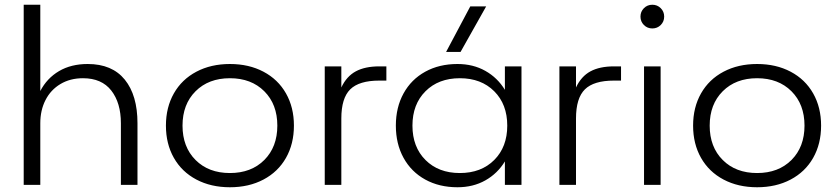

<svg xmlns="http://www.w3.org/2000/svg" viewBox="-20 -780 3534 810"><path d="M80 -760H150V-396Q178 -450 229 -480Q280 -510 350 -510Q453 -510 506.5 -444Q560 -378 560 -260V0H490V-260Q490 -346 449.5 -398Q409 -450 330 -450Q276 -450 235 -425.5Q194 -401 172 -358Q150 -315 150 -260V0H80Z M1220 -250Q1220 -173 1186.5 -114Q1153 -55 1091.5 -22.5Q1030 10 950 10Q870 10 808.5 -22.5Q747 -55 713.5 -114Q680 -173 680 -250Q680 -327 713.5 -386Q747 -445 808.5 -477.5Q870 -510 950 -510Q1030 -510 1091.5 -477.5Q1153 -445 1186.5 -386Q1220 -327 1220 -250ZM1150 -250Q1150 -340 1095 -395Q1040 -450 950 -450Q860 -450 805 -395Q750 -340 750 -250Q750 -160 805 -105Q860 -50 950 -50Q1040 -50 1095 -105Q1150 -160 1150 -250Z M1350 -500H1420V-411Q1442 -458 1481 -479Q1520 -500 1580 -500H1610V-440H1580Q1495 -440 1457.5 -403Q1420 -366 1420 -280V0H1350Z M2110 -99Q2079 -48 2027.5 -19Q1976 10 1910 10Q1833 10 1774 -22.5Q1715 -55 1682.5 -114Q1650 -173 1650 -250Q1650 -327 1682.5 -386Q1715 -445 1774 -477.5Q1833 -510 1910 -510Q1976 -510 2027.5 -481Q2079 -452 2110 -401V-500H2180V0H2110ZM2120 -250Q2120 -340 2065 -395Q2010 -450 1920 -450Q1830 -450 1775 -395Q1720 -340 1720 -250Q1720 -160 1775 -105Q1830 -50 1920 -50Q2010 -50 2065 -105Q2120 -160 2120 -250ZM1964 -753H2031L1923 -561H1862Z M2340 -500H2410V-411Q2432 -458 2471 -479Q2510 -500 2570 -500H2600V-440H2570Q2485 -440 2447.5 -403Q2410 -366 2410 -280V0H2340Z M2767 -500V0H2697V-500ZM2782 -710Q2782 -689 2767.5 -674.5Q2753 -660 2732 -660Q2711 -660 2696.5 -674.5Q2682 -689 2682 -710Q2682 -731 2696.5 -745.5Q2711 -760 2732 -760Q2753 -760 2767.5 -745.5Q2782 -731 2782 -710Z M3444 -250Q3444 -173 3410.5 -114Q3377 -55 3315.5 -22.5Q3254 10 3174 10Q3094 10 3032.5 -22.5Q2971 -55 2937.5 -114Q2904 -173 2904 -250Q2904 -327 2937.5 -386Q2971 -445 3032.5 -477.5Q3094 -510 3174 -510Q3254 -510 3315.5 -477.5Q3377 -445 3410.5 -386Q3444 -327 3444 -250ZM3374 -250Q3374 -340 3319 -395Q3264 -450 3174 -450Q3084 -450 3029 -395Q2974 -340 2974 -250Q2974 -160 3029 -105Q3084 -50 3174 -50Q3264 -50 3319 -105Q3374 -160 3374 -250Z"/></svg>

Font: Goli Light
Style: Regular
Weight: 300
Designer: jaikishan Patel
Foundry: MagicType
Version: Version 1.000